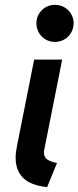

<svg xmlns="http://www.w3.org/2000/svg" viewBox="-20 -768 325 796"><path d="M44.9 -113.8Q44.9 -135.3 50.3 -162.1L121.6 -521H237.8L163.6 -147.9Q162.1 -141.6 162.1 -136.2Q162.1 -115.2 177.2 -106Q192.4 -96.7 216.3 -92.3L175.3 7.8Q107.4 0.5 76.2 -30.3Q44.9 -61 44.9 -113.8ZM130.9 -671.4Q130.9 -692.4 141.1 -710Q151.4 -727.5 168.9 -737.8Q186.5 -748 208 -748Q229 -748 246.8 -737.8Q264.6 -727.5 274.9 -710Q285.2 -692.4 285.2 -671.4Q285.2 -650.4 274.9 -632.6Q264.6 -614.7 246.8 -604.5Q229 -594.2 208 -594.2Q186.5 -594.2 168.9 -604.5Q151.4 -614.7 141.1 -632.6Q130.9 -650.4 130.9 -671.4Z"/></svg>

Font: Reddit Sans Fudge SmBold Italic
Style: Regular
Weight: 600
Italic angle: -11.25°
Designer: Stephen Hutchings
Version: Version 1.013